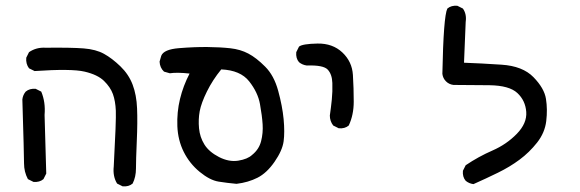

<svg xmlns="http://www.w3.org/2000/svg" viewBox="-20 -534 2040 675"><path d="M411.1 121.1 391.6 111.3Q376 85.9 379.9 50.8Q388.7 -111.3 387.2 -145Q385.7 -178.7 377 -203.1Q368.2 -227.5 345.7 -249.5Q323.2 -271.5 277.3 -282.2Q231.4 -293 101.6 -284.2L82 -293.9Q70.3 -309.6 72.3 -331.1L82 -350.6Q107.4 -368.2 140.6 -366.2Q231.4 -367.2 274.4 -363.8Q317.4 -360.4 345.7 -344.7Q374 -329.1 403.3 -300.8Q432.6 -272.5 446.3 -236.3Q460 -200.2 461.9 -152.8Q463.9 -105.5 460.9 -38.1Q458 29.3 458 58.6Q458 87.9 446.3 111.3Q432.6 123 411.1 121.1ZM97.7 105.5 78.1 95.7Q64.5 70.3 64.5 40.5Q64.5 10.7 58.6 -184.6Q60.5 -200.2 70.3 -211.9Q84 -223.6 105.5 -221.7L125 -211.9Q140.6 -174.8 136.7 -129.9L142.6 76.2L132.8 95.7Q119.1 107.4 97.7 105.5Z M811.5 112.3Q779.3 109.4 748.5 104.5Q717.8 99.6 682.1 70.3Q646.5 41 626 0Q605.5 -41 603.5 -90.3Q601.6 -139.6 612.8 -186Q624 -232.4 646.5 -275.4Q602.5 -280.3 577.1 -276.4L556.6 -282.2Q542 -295.9 541 -317.4L546.9 -337.9Q555.7 -360.4 609.4 -364.7Q663.1 -369.1 709 -368.7Q754.9 -368.2 790 -364.3Q825.2 -360.4 853 -345.7Q880.9 -331.1 912.1 -299.8Q943.4 -268.6 958 -214.8Q972.7 -161.1 977.1 -115.2Q981.4 -69.3 977.1 -37.1Q972.7 -4.9 945.3 34.7Q918 74.2 885.3 90.8Q852.5 107.4 811.5 112.3ZM866.2 10.7Q890.6 -8.8 897.9 -37.6Q905.3 -66.4 903.3 -96.7Q901.4 -127 894 -168Q886.7 -209 856 -248Q825.2 -287.1 757.8 -290Q727.5 -252.9 707.5 -212.4Q687.5 -171.9 682.1 -143.1Q676.8 -114.3 679.7 -83Q682.6 -51.8 698.7 -25.9Q714.8 0 750 18.1Q785.2 36.1 817.9 30.8Q850.6 25.4 866.2 10.7Z M1170.9 -83 1151.4 -92.8Q1139.6 -108.4 1139.6 -127.9Q1143.6 -155.3 1146.5 -183.6Q1149.4 -211.9 1148.4 -242.2Q1147.5 -272.5 1132.3 -289.1Q1117.2 -305.7 1058.6 -303.7Q1043 -305.7 1031.2 -315.4Q1019.5 -329.1 1021.5 -350.6L1031.2 -370.1Q1043 -379.9 1096.2 -380.9Q1149.4 -381.8 1183.6 -349.6Q1217.8 -317.4 1220.7 -270.5Q1223.6 -223.6 1223.6 -176.8Q1223.6 -129.9 1206.1 -92.8Q1192.4 -81.1 1170.9 -83Z M1644.5 113.3Q1628.9 111.3 1617.2 101.6Q1605.5 87.9 1607.4 66.4L1617.2 46.9Q1662.1 16.6 1711.4 -4.9Q1760.7 -26.4 1796.9 -63.5Q1833 -100.6 1830.1 -140.6Q1827.1 -180.7 1798.8 -207Q1770.5 -233.4 1700.7 -234.4Q1630.9 -235.4 1574.2 -235.4Q1558.6 -237.3 1547.9 -248Q1537.1 -258.8 1535.2 -274.4Q1539.1 -476.6 1552.7 -503.9Q1566.4 -515.6 1587.9 -513.7L1607.4 -503.9Q1621.1 -484.4 1617.2 -457L1611.3 -313.5Q1668.9 -311.5 1743.2 -306.6Q1817.4 -301.8 1855.5 -262.7Q1893.6 -223.6 1899.4 -186.5Q1905.3 -149.4 1900.4 -108.4Q1895.5 -67.4 1868.2 -32.7Q1840.8 2 1806.6 27.3Q1772.5 52.7 1730.5 73.2Q1688.5 93.8 1644.5 113.3Z"/></svg>

Font: NaikaiFont
Style: Regular-Lite
Weight: 400
Version: Version 1.67